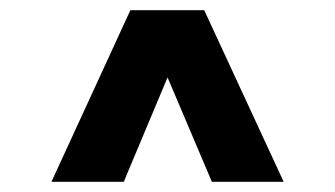

<svg xmlns="http://www.w3.org/2000/svg" viewBox="-20 -708 657 377"><path d="M81 -351 236 -688H381L537 -351H396L309 -556L223 -351Z"/></svg>

Font: Archivo SemiCondensed Black
Style: Regular
Weight: 900
Width: 4
Designer: Hector Gatti
Foundry: Omnibus-Type
Version: Version 2.001